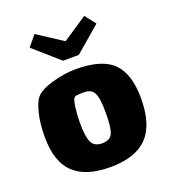

<svg xmlns="http://www.w3.org/2000/svg" viewBox="-130 -784 789 892"><g transform="rotate(-20 265.0 -338.0)"><path d="M24 -222Q24 -289 36.5 -339.5Q49 -390 67 -410Q90 -436 151.5 -453Q213 -470 267 -470Q396 -470 451 -415Q506 -360 506 -239Q506 -109 447 -48Q388 13 263 13Q143 13 83.5 -43.5Q24 -100 24 -222ZM329 -229Q329 -278 324 -304.5Q319 -331 305.5 -343.5Q292 -356 264 -356Q224 -356 218 -349Q210 -342 205 -305Q200 -268 200 -228Q200 -160 213.5 -132Q227 -104 266 -104Q305 -104 317 -131.5Q329 -159 329 -229ZM430 -636 303 -527H225L100 -637L143 -689L267 -608L389 -689Z"/></g></svg>

Font: Lalezar
Style: Regular
Weight: 400
Designer: Borna Izadpanah
Foundry: Borna Izadpanah
Version: Version 1.003